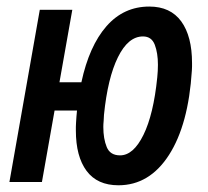

<svg xmlns="http://www.w3.org/2000/svg" viewBox="-20 -547 626 577"><path d="M335.9 9.8Q272.5 9.8 240.2 -33.4Q208 -76.7 208 -154.8Q208 -160.2 208 -166Q208 -171.9 208.5 -177.7Q209.5 -196.8 211.4 -214.8H144L106 0H8.3L99.6 -517.6H197.3L158.7 -299.8H224.6Q248 -408.7 299.8 -468Q351.6 -527.3 428.7 -527.3Q492.2 -527.3 524.7 -482.7Q557.1 -438 557.1 -357.4Q557.1 -352.1 557.1 -346.7Q557.1 -340.8 556.6 -335Q546.4 -172.4 487.8 -81.3Q429.2 9.8 335.9 9.8ZM340.8 -80.1Q380.9 -80.1 411.1 -141.6Q441.4 -203.1 452.6 -314.5Q453.6 -324.2 454.1 -333.7Q454.6 -343.3 454.6 -352.5Q454.6 -387.7 445.1 -412.6Q435.5 -437.5 409.7 -437.5Q365.2 -437.5 334.5 -375.2Q303.7 -313 292.5 -202.1Q292 -192.9 291.5 -183.6Q290.5 -174.3 290.5 -165.5Q290.5 -129.9 300.8 -105Q311 -80.1 340.8 -80.1Z"/></svg>

Font: CaskaydiaCove NFP
Style: Italic
Weight: 400
Italic angle: -10°
Designer: Aaron Bell
Foundry: Saja Typeworks
Version: Version 2111.001; VTT 6.35;Nerd Fonts 3.1.1